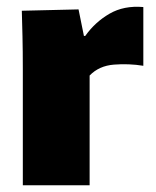

<svg xmlns="http://www.w3.org/2000/svg" viewBox="-20 -552 464 572"><path d="M48 0V-343Q48 -402 47 -443Q46 -484 45 -520L214 -524L230 -445H234Q263 -486 306 -511Q349 -536 407 -531V-356Q364 -363 319.5 -359.5Q275 -356 247 -327V0Z"/></svg>

Font: Murecho Thin Black
Style: Regular
Weight: 900
Version: Version 1.010